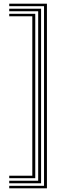

<svg xmlns="http://www.w3.org/2000/svg" viewBox="-20 -820 380 1040"><path d="M234.2 200H30V186.5H218.5V-786.5H30V-800H234.2ZM202.5 172.8H30V159H186.8V-759H30V-772.8H202.5ZM171 145.2H30V131.8H155V-731.8H30V-745.2H171Z"/></svg>

Font: Big Shoulders Inline Text Thin
Style: Regular
Weight: 400
Version: Version 2.002